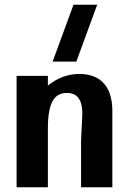

<svg xmlns="http://www.w3.org/2000/svg" viewBox="-20 -790 544 810"><path d="M322 0H454V-322C454 -439 390 -478 315 -478C266 -478 221 -461 182 -429V-470H50V0H182V-249C182 -358 210 -398 262 -398C303 -398 330 -373 327 -301L322 -197ZM202 -530H302L390 -770H290Z"/></svg>

Font: Tanklager Original
Style: Regular
Weight: 400
Designer: Ariel Martín Pérez
Foundry: Tunera Type Foundry
Version: Version 1.000;Glyphs 3.3 (3310)